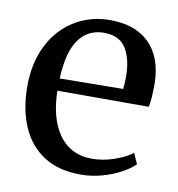

<svg xmlns="http://www.w3.org/2000/svg" viewBox="-69 -621 643 694"><g transform="rotate(10 253.0 -274.0)"><path d="M271.5 11Q190 11 135.5 -24.5Q81 -60 54 -123.5Q27 -187 27 -270.5Q27 -336.5 46.2 -389.5Q65.5 -442.5 100 -480Q134.5 -517.5 180.8 -537.5Q227 -557.5 281 -557.5Q373 -557.5 424.5 -507.2Q476 -457 478.5 -362Q478.5 -332 477.2 -310.2Q476 -288.5 472 -273H137Q137.5 -225 148 -184.8Q158.5 -144.5 179 -114.8Q199.5 -85 230.2 -68.8Q261 -52.5 302 -52.5Q343 -52.5 384.5 -67Q426 -81.5 449 -100L466.5 -61Q448.5 -43 418 -26.5Q387.5 -10 349.5 0.5Q311.5 11 271.5 11ZM137.5 -318 370 -320.5Q371 -330.5 371.8 -342.8Q372.5 -355 372.5 -365Q372.5 -429.5 348.2 -469Q324 -508.5 266.5 -508.5Q239 -508.5 216 -497.5Q193 -486.5 176 -463.5Q159 -440.5 149.2 -404.5Q139.5 -368.5 137.5 -318Z"/></g></svg>

Font: Merriweather 48pt
Style: Regular
Weight: 400
Version: Version 2.100